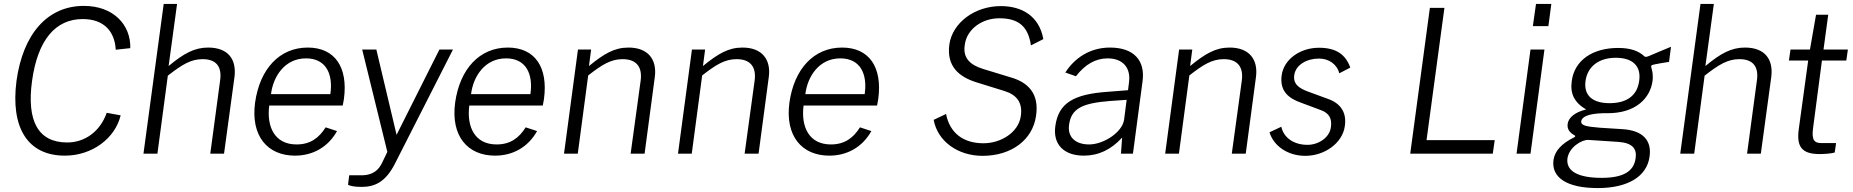

<svg xmlns="http://www.w3.org/2000/svg" viewBox="-20 -782 9429 977"><path d="M407 -752C221 -752 97 -609 64 -371C33 -133 120 10 310 10C450 10 566 -79 594 -195L523 -208C490 -114 413 -57 322 -57C175 -57 115 -165 143 -370C172 -580 263 -685 401 -685C512 -685 564 -619 569 -529L643 -537C646 -655 558 -752 407 -752Z M781 0 834 -397C906 -453 951 -481 1011 -481C1083 -481 1110 -440 1100 -372L1050 0H1120L1173 -389C1185 -480 1141 -540 1039 -540C970 -540 915 -510 838 -446L881 -762H813L710 0Z M1724 -245 1730 -278C1752 -440 1684 -540 1546 -540C1402 -540 1302 -431 1278 -260C1255 -89 1342 10 1481 10C1569 10 1648 -31 1695 -115L1637 -134C1603 -80 1559 -47 1489 -47C1378 -47 1336 -136 1350 -245ZM1359 -303C1370 -393 1429 -485 1537 -485C1638 -485 1676 -407 1661 -303Z M1821 169C1888 169 1942 143 1988 54L2285 -530H2216L1998 -96L1895 -530H1823L1951 -9L1923 49C1907 80 1881 112 1811 110H1757L1751 158C1751 158 1765 169 1821 169Z M2742 -245 2748 -278C2770 -440 2702 -540 2564 -540C2420 -540 2320 -431 2296 -260C2273 -89 2360 10 2499 10C2587 10 2666 -31 2713 -115L2655 -134C2621 -80 2577 -47 2507 -47C2396 -47 2354 -136 2368 -245ZM2377 -303C2388 -393 2447 -485 2555 -485C2656 -485 2694 -407 2679 -303Z M2920 0 2973 -398C3042 -452 3088 -481 3148 -481C3220 -481 3249 -440 3240 -372L3189 0H3260L3312 -390C3324 -479 3278 -540 3178 -540C3106 -540 3053 -508 2977 -446L2988 -530H2921L2850 0Z M3500 0 3553 -398C3622 -452 3668 -481 3728 -481C3800 -481 3829 -440 3820 -372L3769 0H3840L3892 -390C3904 -479 3858 -540 3758 -540C3686 -540 3633 -508 3557 -446L3568 -530H3501L3430 0Z M4443 -245 4449 -278C4471 -440 4403 -540 4265 -540C4121 -540 4021 -431 3997 -260C3974 -89 4061 10 4200 10C4288 10 4367 -31 4414 -115L4356 -134C4322 -80 4278 -47 4208 -47C4097 -47 4055 -136 4069 -245ZM4078 -303C4089 -393 4148 -485 4256 -485C4357 -485 4395 -407 4380 -303Z M4980 11C5125 11 5235 -69 5252 -193C5269 -306 5211 -363 5124 -388L4983 -431C4915 -452 4877 -488 4890 -558C4901 -632 4975 -689 5065 -689C5166 -689 5212 -645 5226 -551L5289 -583C5268 -701 5179 -751 5073 -751C4938 -751 4827 -665 4811 -557C4795 -443 4862 -390 4949 -363L5091 -319C5152 -300 5186 -261 5174 -189C5162 -110 5076 -53 4984 -53C4882 -53 4813 -105 4794 -202L4731 -172C4751 -63 4854 11 4980 11Z M5495 10C5569 10 5634 -20 5690 -82L5684 0H5745L5794 -369C5808 -474 5750 -540 5628 -540C5527 -540 5448 -487 5401 -413L5455 -394C5502 -455 5556 -485 5616 -485C5693 -485 5735 -438 5725 -363L5720 -323L5618 -315C5443 -303 5366 -258 5350 -140C5337 -46 5395 10 5495 10ZM5522 -47C5453 -47 5411 -84 5420 -147C5431 -232 5491 -257 5627 -268L5713 -274L5700 -173C5691 -109 5596 -47 5522 -47Z M5979 0 6032 -398C6101 -452 6147 -481 6207 -481C6279 -481 6308 -440 6299 -372L6248 0H6319L6371 -390C6383 -479 6337 -540 6237 -540C6165 -540 6112 -508 6036 -446L6047 -530H5980L5909 0Z M6622 11C6722 11 6811 -55 6823 -139C6834 -208 6803 -257 6734 -280L6636 -316C6590 -333 6559 -354 6566 -401C6574 -452 6629 -484 6692 -484C6741 -484 6783 -456 6795 -409L6851 -438C6828 -503 6781 -539 6692 -539C6593 -539 6513 -478 6502 -400C6490 -316 6540 -280 6604 -258L6703 -221C6741 -207 6760 -180 6752 -133C6745 -83 6691 -45 6633 -45C6564 -45 6512 -81 6500 -137L6440 -109C6460 -41 6531 11 6622 11Z M7156 0H7576L7586 -69H7239L7330 -742H7256Z M7768 -530 7697 0H7768L7839 -530ZM7796 -762 7780 -649H7859L7874 -762Z M8110 175C8265 175 8361 115 8374 14C8385 -65 8343 -119 8233 -125C8187 -128 8150 -130 8122 -132C8048 -138 8024 -144 8026 -165C8029 -185 8056 -204 8139 -206C8146 -206 8155 -206 8162 -206C8302 -206 8377 -281 8389 -370C8393 -402 8387 -424 8384 -434C8380 -448 8380 -451 8403 -455C8427 -460 8440 -462 8473 -467L8483 -544C8445 -528 8400 -510 8371 -497C8363 -494 8353 -490 8348 -495C8319 -522 8279 -538 8214 -538C8085 -538 7992 -476 7978 -370C7969 -306 7990 -261 8051 -225C7993 -211 7961 -183 7957 -151C7954 -126 7966 -108 7991 -94C7998 -91 7997 -87 7990 -83C7927 -52 7892 -15 7885 32C7873 120 7951 175 8110 175ZM8170 -257C8083 -257 8038 -297 8048 -370C8058 -443 8115 -488 8202 -488C8290 -488 8332 -444 8321 -370C8311 -297 8260 -257 8170 -257ZM8130 123C8010 123 7948 89 7956 24C7964 -32 8028 -72 8063 -70L8215 -60C8287 -55 8310 -25 8303 23C8294 92 8237 123 8130 123Z M8601 0 8654 -397C8726 -453 8771 -481 8831 -481C8903 -481 8930 -440 8920 -372L8870 0H8940L8993 -389C9005 -480 8961 -540 8859 -540C8790 -540 8735 -510 8658 -446L8701 -762H8633L8530 0Z M9383 -530H9259L9283 -707H9221L9190 -530H9091L9083 -474H9181L9133 -124C9122 -39 9145 2 9239 2C9263 2 9303 -1 9316 -6L9323 -54H9248C9214 -54 9197 -67 9206 -131L9251 -474H9375Z"/></svg>

Font: Cheyenne Sans Light
Style: Italic
Weight: 300
Italic angle: -8.13011°
Designer: The Public Sans project authors (U.S. Web Design System), Libre Franklin designed by Pablo Impallari and Rodrigo Fuenzal
Foundry: The Cheyenne Sans Project Authors
Version: Version 2.007